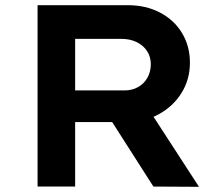

<svg xmlns="http://www.w3.org/2000/svg" viewBox="-20 -720 866 741"><path d="M125 0V-700H473Q543 -700 597.5 -671.5Q652 -643 682.5 -592.5Q713 -542 713 -478Q713 -414 681 -362Q649 -310 593.5 -279.5Q538 -249 471 -249H270V0ZM572 0 370 -316 526 -341 748 1ZM270 -371H460Q490 -371 513 -384Q536 -397 549 -420Q562 -443 562 -472Q562 -501 547.5 -523Q533 -545 507.5 -557.5Q482 -570 448 -570H270Z"/></svg>

Font: Lexend Exa SemiBold
Style: Regular
Weight: 600
Designer: Bonnie Shaver-Troup, Thomas Jockin
Foundry: Lexend
Version: Version 1.007